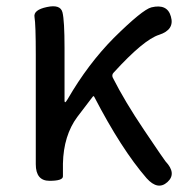

<svg xmlns="http://www.w3.org/2000/svg" viewBox="-20 -566 591 601"><path d="M504 4Q474 31 439 -8Q360 -99 275 -263Q273 -267 270 -263L222 -200Q179 -142 177 -54Q177 -28 177 -14Q177 0 135 0Q92 0 92 -52V-394Q92 -490 88 -512.5Q84 -535 127 -544Q169 -553 175.5 -527.5Q182 -502 182 -416V-251Q182 -246 184 -246Q186 -246 192 -256Q255 -365 336 -447Q426 -536 454 -543Q504 -555 515 -514Q527 -473 478 -457Q430 -442 336 -339Q329 -332 333 -323Q371 -248 431 -159Q495 -64 498 -61Q534 -23 504 4Z"/></svg>

Font: Resource Han Rounded HK
Style: Regular
Weight: 400
Designer: Cyano Hao (round all glyphs); Ryoko NISHIZUKA  (kana, bopomofo & ideographs); Paul D. Hunt (Latin, Greek & Cyrillic); Sa
Foundry: Cyano Hao
Version: 0.990